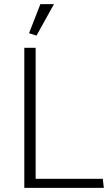

<svg xmlns="http://www.w3.org/2000/svg" viewBox="-20 -912 534 932"><path d="M479 -44H153V-680H98V0H484ZM157 -739 242 -892H176L121 -751Z"/></svg>

Font: Catamaran ExtraLight
Style: Regular
Weight: 250
Designer: Pria Ravichandran
Version: Version 2.000